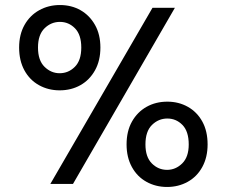

<svg xmlns="http://www.w3.org/2000/svg" viewBox="-20 -731 899 763"><path d="M180 0 586 -700H675L270 0ZM217 -372Q172 -372 135 -392.5Q98 -413 77 -451.5Q56 -490 56 -542Q56 -594 77.5 -632Q99 -670 136 -690.5Q173 -711 218 -711Q264 -711 300 -690.5Q336 -670 357.5 -632Q379 -594 379 -542Q379 -490 357.5 -451.5Q336 -413 299.5 -392.5Q263 -372 217 -372ZM217 -440Q252 -440 277.5 -465.5Q303 -491 303 -542Q303 -593 278 -618.5Q253 -644 218 -644Q183 -644 157 -618.5Q131 -593 131 -542Q131 -491 157 -465.5Q183 -440 217 -440ZM644 12Q599 12 562 -8.5Q525 -29 504 -67.5Q483 -106 483 -157Q483 -210 504.5 -248Q526 -286 562.5 -306.5Q599 -327 645 -327Q690 -327 726.5 -306.5Q763 -286 784 -248Q805 -210 805 -157Q805 -106 784 -67.5Q763 -29 726 -8.5Q689 12 644 12ZM644 -56Q678 -56 704 -81.5Q730 -107 730 -157Q730 -209 705 -234.5Q680 -260 645 -260Q610 -260 584 -234.5Q558 -209 558 -157Q558 -107 583.5 -81.5Q609 -56 644 -56Z"/></svg>

Font: Host Grotesk Light
Style: Regular
Weight: 400
Version: Version 1.003